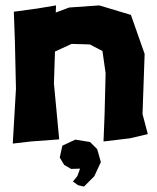

<svg xmlns="http://www.w3.org/2000/svg" viewBox="-20 -520 582 711"><path d="M31.2 -476.6 35.2 -367.2 39.1 -191.4 27.3 11.7 93.8 3.9 199.2 -3.9 179.7 -210.9 183.6 -329.1 245.1 -357.4 312.5 -355.5 359.4 -331.1 371.1 -249 367.2 -93.8 363.3 3.9 460.9 -7.8 527.3 -23.4 507.8 -97.7 515.6 -320.3 464.8 -464.8 347.7 -500 236.3 -492.2 186.5 -473.6 187.5 -500 117.2 -488.3ZM210.9 19.5 201.2 63.5 217.8 90.8 243.2 105.5 276.4 104.5 266.6 131.8 250 152.3 269.5 166 291 170.9 329.1 132.8 353.5 80.1 339.8 32.2 313.5 5.9 258.8 -2.9Z"/></svg>

Font: MaokenAssortedSans-Lite
Style: Lite
Weight: 400
Version: Version 1.400